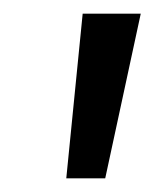

<svg xmlns="http://www.w3.org/2000/svg" viewBox="-20 -701 226 281"><path d="M77 -440 101 -681H186L134 -440Z"/></svg>

Font: Rokkitt SemiBold
Style: Italic
Weight: 600
Italic angle: -9°
Designer: Vernon Adams
Foundry: Vernon Adams
Version: Version 3.103